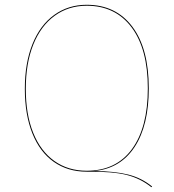

<svg xmlns="http://www.w3.org/2000/svg" viewBox="-20 -710 727 804"><path d="M617 71 614 74Q568 37 510 22.5Q452 8 350 9H343Q264 9 205.5 -32Q147 -73 115.5 -151.5Q84 -230 84 -338Q84 -446 116 -525.5Q148 -605 207 -647.5Q266 -690 343 -690Q465 -690 534 -598.5Q603 -507 603 -340Q603 -185 544 -95Q485 -5 377 6Q461 7 517 21Q573 35 617 71ZM343 5Q466 5 532.5 -85.5Q599 -176 599 -340Q599 -505 531 -595.5Q463 -686 343 -686Q267 -686 209 -644Q151 -602 119.5 -523.5Q88 -445 88 -338Q88 -231 119 -154Q150 -77 207.5 -36Q265 5 343 5Z"/></svg>

Font: FiraGO Four
Style: Regular
Weight: 100
Designer: bBox Type
Foundry: bBox Type GmbH
Version: Version 1.001